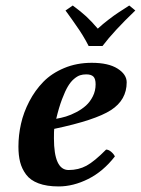

<svg xmlns="http://www.w3.org/2000/svg" viewBox="-20 -667 511 697"><path d="M327.1 -360.8Q327.1 -380.9 319.1 -388.9Q311 -397 293 -397Q280.8 -397 270.8 -393.8Q260.7 -390.6 248.8 -380.6Q236.8 -370.6 226.6 -353.5Q216.3 -336.4 205.1 -306.6Q193.8 -276.9 184.1 -235.8Q201.7 -238.8 219.5 -244.1Q237.3 -249.5 257.3 -260Q277.3 -270.5 292.2 -283.9Q307.1 -297.4 317.1 -317.4Q327.1 -337.4 327.1 -360.8ZM176.8 -199.2Q175.8 -191.4 175.8 -165Q175.8 -49.8 229 -49.8Q265.1 -49.8 293.9 -65.4Q322.8 -81.1 365.2 -124Q374 -124 383.5 -116Q393.1 -107.9 397 -99.1Q354.5 -44.4 300.3 -17.3Q246.1 9.8 192.9 9.8Q149.4 9.8 119.6 -1.5Q89.8 -12.7 74.5 -33.7Q59.1 -54.7 53 -78.9Q46.9 -103 46.9 -134.8Q46.9 -176.3 56.2 -217.5Q65.4 -258.8 86.4 -299.1Q107.4 -339.4 137.5 -370.1Q167.5 -400.9 212.9 -419.9Q258.3 -439 313 -439Q373.5 -439 406.7 -418Q439.9 -397 439.9 -368.2Q439.9 -304.2 382.8 -267.3Q325.7 -230.5 176.8 -199.2ZM352.1 -500H301.8Q296.9 -509.8 291.7 -519Q286.6 -528.3 279.8 -539.3Q272.9 -550.3 268.6 -556.9Q264.2 -563.5 255.1 -576.4Q246.1 -589.4 243.4 -593.3Q240.7 -597.2 230 -612.1Q219.2 -627 217.8 -628.9L244.1 -647Q273.4 -625.5 292.7 -607.7Q312 -589.8 335 -563Q353.5 -580.1 374.3 -595.9Q395 -611.8 408.2 -620.4Q421.4 -628.9 449.2 -647L471.2 -628.9Q392.6 -553.7 352.1 -500Z"/></svg>

Font: Common Serif
Style: Bold Italic
Weight: 700
Italic angle: -12°
Designer: Philipp H. Poll, Khaled Hosny
Foundry: Stefan Peev, Context Ltd.
Version: Version 1.026